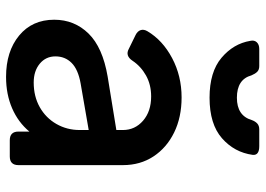

<svg xmlns="http://www.w3.org/2000/svg" viewBox="-138 -704 855 618"><g transform="rotate(90 289.0 -395.5)"><path d="M228 12Q146 12 95 -30Q44 -72 44 -143Q44 -208 88.5 -253.5Q133 -299 227 -315L399 -343V-364Q399 -403 369 -429Q339 -455 291 -455Q253 -455 223.5 -438.5Q194 -422 176 -395Q160 -371 138 -383L93 -405Q81 -411 77.5 -421Q74 -431 81 -443Q110 -492 167.5 -522.5Q225 -553 294 -553Q358 -553 407 -529Q456 -505 484 -462.5Q512 -420 512 -364V-28Q512 0 484 0H432Q404 0 404 -28V-63Q374 -27 329 -7.5Q284 12 228 12ZM162 -147Q162 -116 185.5 -96.5Q209 -77 246 -77Q291 -77 325.5 -96.5Q360 -116 379.5 -150Q399 -184 399 -225V-254L249 -228Q204 -220 183 -199Q162 -178 162 -147ZM295 -643Q212 -643 166.5 -681.5Q121 -720 112 -774Q109 -787 116.5 -795Q124 -803 138 -803H193Q205 -803 211.5 -796.5Q218 -790 223 -778Q236 -731 295 -731Q353 -731 367 -779Q371 -790 378 -796.5Q385 -803 397 -803H451Q481 -803 479 -782Q471 -723 425.5 -683Q380 -643 295 -643Z"/></g></svg>

Font: Pitagon Sans Text SemiBold
Style: Regular
Weight: 600
Designer: Travis Tran
Foundry: Pitagon
Version: Version 1.001; ttfautohint (v1.8.4.7-5d5b);gftools[0.9.26]